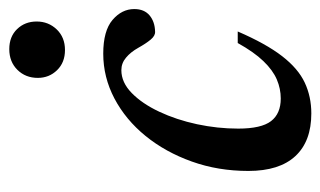

<svg xmlns="http://www.w3.org/2000/svg" viewBox="-162 -534 707 424"><g transform="rotate(-90 192.0 -322.5)"><path d="M248.5 -408.5Q221.5 -408.5 198 -385.5Q174.5 -362.5 156.8 -324.8Q139 -287 129.2 -241.5Q119.5 -196 119.5 -150.5Q119.5 -99.5 136 -78Q152.5 -56.5 186 -56.5Q207.5 -56.5 228 -65.2Q248.5 -74 268.5 -94.8Q288.5 -115.5 308.5 -151.5H334Q307 -89 279.5 -53.5Q252 -18 221 -3.5Q190 11 153 11Q91.5 11 58.8 -24.2Q26 -59.5 26 -128Q26 -195 46.8 -253Q67.5 -311 103.2 -355Q139 -399 186 -423.8Q233 -448.5 285 -448.5Q335.5 -448.5 359.5 -428Q383.5 -407.5 383.5 -380Q383.5 -358 369.5 -346.2Q355.5 -334.5 333.5 -334Q324.5 -333.5 316 -343.8Q307.5 -354 298 -371Q288.5 -388 276.2 -398.2Q264 -408.5 248.5 -408.5ZM293 -533Q265.5 -533 248.5 -550.5Q231.5 -568 231.5 -593Q231.5 -620 249.2 -638Q267 -656 295 -656Q322.5 -656 339.2 -638.8Q356 -621.5 356 -595.5Q356 -569.5 338.5 -551.2Q321 -533 293 -533Z"/></g></svg>

Font: Newsreader 24pt Medium
Style: Italic
Weight: 500
Italic angle: -17°
Designer: Hugues Gentile
Foundry: Production Type
Version: Version 1.003